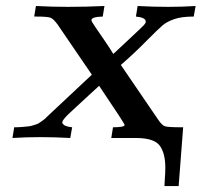

<svg xmlns="http://www.w3.org/2000/svg" viewBox="-20 -465 679 647"><path d="M22 0 27.8 -36.1Q42 -36.1 54.4 -37.1Q66.9 -38.1 75.4 -39.1Q84 -40 93 -43Q102.1 -45.9 106 -47.4Q109.9 -48.8 116.9 -54Q124 -59.1 125 -59.6Q126 -60.1 132.8 -65.9L140.1 -73.2L289.1 -212.9V-213.9L173.8 -382.8Q160.6 -400.9 150.9 -405Q141.1 -409.2 102.1 -409.2H95.2L101.1 -444.8Q155.3 -441.9 209 -441.9Q270 -441.9 332 -444.8L326.2 -409.2Q288.1 -408.2 288.1 -397Q288.1 -393.1 299.1 -377Q310.1 -360.8 329.6 -332.5Q349.1 -304.2 361.8 -283.2Q390.6 -310.1 428.2 -345.2Q459 -374 465.1 -380.6Q471.2 -387.2 471.2 -392.1Q471.2 -406.2 438 -409.2L443.8 -444.8Q494.6 -441.9 546.9 -441.9Q593.8 -441.9 639.2 -444.8L632.8 -409.2Q591.8 -409.2 567.4 -400.6Q543 -392.1 529.1 -380.6Q515.1 -369.1 473.1 -326.7Q431.2 -284.2 387.2 -246.1L512.2 -63Q525.4 -43 535.6 -39.6Q545.9 -36.1 591.8 -36.1H597.2L582 162.1H534.2Q534.2 155.3 535.2 142.6Q536.1 129.9 536.6 119.4Q537.1 108.9 537.1 100.1Q537.1 51.3 518.1 25.6Q499 0 438 0H355L360.8 -36.1Q399.9 -36.1 399.9 -43.9Q399.9 -48.8 314 -175.8Q296.9 -160.6 279.1 -143.8Q261.2 -127 250 -116.9Q238.8 -106.9 227.8 -96.4Q216.8 -85.9 210.4 -80.1Q204.1 -74.2 199 -68.1Q193.8 -62 191.9 -58.6Q189.9 -55.2 189.9 -51.8Q189.9 -47.9 196.8 -43Q204.6 -38.1 223.1 -36.1L216.8 0Q166 -2.9 115.2 -2.9Q67.9 -2.9 22 0Z"/></svg>

Font: CMU Serif Extra
Style: BoldSlanted
Weight: 700
Italic angle: -9.46001°
Version: Version 0.7.0